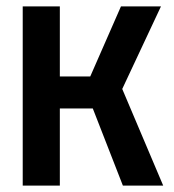

<svg xmlns="http://www.w3.org/2000/svg" viewBox="-20 -580 543 600"><path d="M51 0V-560H167V-341H262L358 -560H483L362 -302L490 0H364L270 -241H167V0Z"/></svg>

Font: Tektur SemiCondensed Medium
Style: Regular
Weight: 500
Width: 4
Designer: Adam Jagosz
Foundry: Adam Jagosz
Version: Version 1.005;gftools[0.9.30]